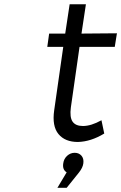

<svg xmlns="http://www.w3.org/2000/svg" viewBox="-20 -669 574 910"><path d="M204.1 -446.8 212.9 -509.8H289.1L310.1 -648.9H387.2L366.2 -509.8L534.2 -511.2L523.9 -446.8H356.9L315.9 -160.2Q309.6 -113.3 324 -92.5Q338.4 -71.8 373 -71.8Q412.1 -71.8 460.9 -99.1L474.1 -36.1Q410.6 2.4 349.1 3.9Q288.1 3.9 257.1 -33.7Q226.1 -71.3 236.8 -146L279.8 -446.8ZM252 221.2 295.9 147.9Q274.9 134.8 279.8 105Q282.7 83.5 298.3 69.3Q314 55.2 334 55.2Q354 55.2 366 68.8Q377.9 82.5 375 105Q372.6 125.5 354 148.9L295.9 221.2Z"/></svg>

Font: Trueno Light
Style: Italic
Weight: 300
Designer: Julieta Ulanovsky
Foundry: Julieta Ulanovsky
Version: Version 3.001b | FøM Fix